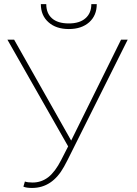

<svg xmlns="http://www.w3.org/2000/svg" viewBox="-20 -904 666 934"><path d="M48.8 -710.9C48.8 -710.9 16.1 -710.9 16.1 -710.9C16.1 -710.9 311.5 -191.9 311.5 -191.9C311.5 -191.9 278.3 -127 278.3 -127C278.3 -127 278.3 -127 278.3 -127C258.3 -87.4 236.8 -59.1 214.8 -42C192.4 -24.9 167 -16.1 138.7 -16.1C138.7 -16.1 138.7 -16.1 138.7 -16.1C122.6 -16.1 110.4 -17.6 101.1 -21C101.1 -21 93.8 3.9 93.8 3.9C93.8 3.9 93.8 3.9 93.8 3.9C103.5 8.3 117.7 10.3 136.2 10.3C136.2 10.3 136.2 10.3 136.2 10.3C201.7 10.3 253.4 -24.4 291.5 -93.3C291.5 -93.3 309.1 -126.5 309.1 -126.5C309.1 -126.5 601.1 -710.9 601.1 -710.9C601.1 -710.9 568.8 -710.9 568.8 -710.9C568.8 -710.9 326.2 -220.2 326.2 -220.2C326.2 -220.2 48.8 -710.9 48.8 -710.9ZM424.3 -883.8C424.3 -883.8 424.3 -883.8 424.3 -883.8C424.3 -855 415 -832 396 -815.4C377 -798.3 349.6 -790 314.9 -790C314.9 -790 314.9 -790 314.9 -790C278.8 -790 251.5 -798.3 232.9 -814.9C214.4 -831.1 205.1 -854 205.1 -883.8C205.1 -883.8 178.7 -883.8 178.7 -883.8C178.7 -883.8 178.7 -883.8 178.7 -883.8C178.7 -847.2 190.9 -817.9 215.8 -795.9C240.2 -773.9 273.4 -762.7 314.9 -762.7C314.9 -762.7 314.9 -762.7 314.9 -762.7C356.4 -762.7 389.2 -773.9 414.1 -795.9C438.5 -817.9 450.7 -847.2 450.7 -883.8C450.7 -883.8 424.3 -883.8 424.3 -883.8Z"/></svg>

Font: WOX
Style: Regular
Weight: 500
Designer: Google
Foundry: ""
Version: ""